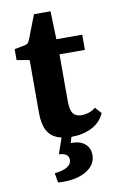

<svg xmlns="http://www.w3.org/2000/svg" viewBox="-85 -595 514 834"><g transform="rotate(-10 172.5 -177.5)"><path d="M73 -354 17 -364V-412L63 -421Q73 -423 77 -427.5Q81 -432 85 -441L126 -547H199L203 -423H317V-356H205V-151Q205 -110 217 -94.5Q229 -79 254 -79Q268 -79 285 -84Q302 -89 316 -101L341 -73Q323 -33 284 -13.5Q245 6 195 6Q157 6 129.5 -5.5Q102 -17 87.5 -45Q73 -73 73 -122ZM201 -19 186 32Q189 32 191.5 32Q194 32 197 32Q230 33 250 51Q270 69 270 99Q270 141 230 166.5Q190 192 126 192Q120 192 114 192Q108 192 102 191L95 149Q133 145 151.5 133Q170 121 170 103Q170 87 158.5 79.5Q147 72 127 71L158 -19Z"/></g></svg>

Font: Rasa
Style: Bold
Weight: 700
Designer: Anna Giedrys (Yrsa+Rasa design), David Brezina (Yrsa art-direction, Rasa art-direction, design)
Foundry: Rosetta Type Foundry
Version: Version 2.004